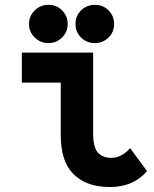

<svg xmlns="http://www.w3.org/2000/svg" viewBox="-20 -751 626 781"><path d="M365.7 -731.4Q398.9 -731.4 420.9 -709.5Q444.3 -686 444.3 -653.8Q444.3 -620.6 421.4 -598.1Q397.9 -575.7 365.7 -575.7Q333 -575.7 310.5 -597.7Q287.1 -620.1 287.1 -653.8Q287.1 -687 310.5 -709.5Q334 -731.4 365.7 -731.4ZM176.8 -731.4Q210 -731.4 231.9 -709.5Q255.4 -686 255.4 -653.8Q255.4 -621.1 232.4 -598.4Q209.5 -575.7 176.8 -575.7Q145 -575.7 122.1 -597.7Q98.1 -620.1 98.1 -653.8Q98.1 -687 122.1 -709.5Q145 -731.4 176.8 -731.4ZM578.1 -55.2Q522.9 9.8 426.8 9.8Q327.6 9.8 274.4 -47.4Q227.1 -98.1 227.1 -202.6V-415H68.8V-537.1H358.9V-210.4Q358.9 -153.3 377 -131.8Q396.5 -108.9 432.1 -108.9Q475.1 -108.9 509.3 -148.4Z"/></svg>

Font: Consola Mono
Style: Bold
Weight: 700
Monospace: yes
Designer: Wojciech Kalinowski "wmk69" (wmk69@o2.pl)
Foundry: Wojciech Kalinowski "wmk69" (wmk69@o2.pl)
Version: Version 2.1.0